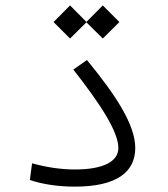

<svg xmlns="http://www.w3.org/2000/svg" viewBox="-20 -694 626 716"><path d="M258.8 2C416.5 2 484.4 -53.2 484.4 -142.1C484.4 -230.5 408.7 -342.8 304.2 -470.2L253.4 -434.6C353 -307.6 421.4 -203.6 421.4 -142.1C421.4 -90.8 363.3 -62 259.8 -62C206.1 -62 152.8 -70.3 99.6 -85L91.3 -22.9C139.6 -5.9 201.7 2 258.8 2ZM363.3 -550.3 425.3 -611.8 363.3 -673.8 302.2 -612.3 241.2 -673.8 179.7 -611.8 241.2 -550.3 302.2 -610.8Z"/></svg>

Font: Cascadia Code Light
Style: Regular
Weight: 300
Monospace: yes
Designer: Aaron Bell
Foundry: Saja Typeworks
Version: Version 2404.023